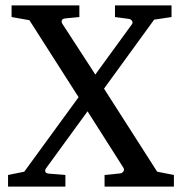

<svg xmlns="http://www.w3.org/2000/svg" viewBox="-20 -691 674 711"><path d="M367.2 0V-43L424.8 -48.8Q432.6 -49.8 437 -56.2Q441.4 -62.5 437 -69.8L304.2 -278.8L149.9 -66.9Q146 -61.5 147.9 -55.2Q149.9 -48.8 162.1 -47.9L222.2 -43V0H9.8V-43L69.8 -55.2L271 -331.1L88.9 -616.2L22.9 -627.9V-670.9H273.9V-627.9L223.1 -623Q210.9 -622.1 209 -615.5Q207 -608.9 210.9 -603L333 -415L467.8 -600.1Q473.1 -607.4 468.8 -613.8Q464.4 -620.1 457 -621.1L405.8 -627.9V-670.9H615.2V-627.9L550.8 -618.2L365.2 -362.8L562 -55.2L624 -43V0Z"/></svg>

Font: Charis SIL Afr
Style: Regular
Weight: 400
Foundry: SIL International
Version: Version 5.000